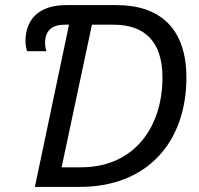

<svg xmlns="http://www.w3.org/2000/svg" viewBox="-20 -734 783 754"><path d="M80 -571C80 -559 83 -541 87 -533H162C159 -543 157 -554 157 -565C157 -614 185 -637 233 -637H251L117 0H293C563 0 712 -181 712 -429C712 -622 609 -714 437 -714H241C130 -714 80 -656 80 -571ZM341 -637H426C542 -637 618 -577 618 -430C618 -232 505 -77 298 -77H222Z"/></svg>

Font: BC Sans
Style: Italic
Weight: 400
Italic angle: -12°
Designer: Monotype Design Team
Designer: Province of B.C.
Foundry: Monotype Imaging Inc.
Version: Version 2.000;GOOG;noto-source:20170915:90ef993387c0